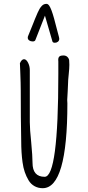

<svg xmlns="http://www.w3.org/2000/svg" viewBox="-20 -968 461 1003"><path d="M253.9 -751.5Q256.3 -744.6 266.6 -744.6Q275.9 -744.6 282.7 -750.2Q289.6 -755.9 289.6 -765.6Q289.6 -769.5 288.1 -774.4Q280.3 -802.7 275.4 -822.3L262.7 -870.6Q248.5 -921.9 237.3 -938Q230.5 -947.8 223.1 -947.8Q215.8 -947.8 209.5 -945.3Q198.2 -940.4 186.5 -921.4Q178.7 -908.2 162.6 -868.7L153.3 -845.2Q144.5 -822.3 127 -780.3Q125 -776.4 125 -771Q125 -762.2 132.6 -756.8Q140.1 -751.5 150.4 -751.5Q161.6 -751.5 164.6 -758.3L214.8 -886.2ZM332 -428.7Q332 -433.6 331.5 -437.5Q331.1 -440.9 331.1 -445.8Q331.1 -457 333.5 -487.8Q335.4 -512.7 335.4 -529.3Q335.4 -547.9 338.9 -579.1Q342.3 -610.4 342.3 -629.9Q342.3 -641.6 341.3 -653.3Q339.8 -663.1 332 -670.7Q324.2 -678.2 311.5 -678.2Q295.9 -678.2 290 -672.6Q284.2 -667 284.2 -654.8Q284.2 -650.4 284.7 -647V-638.2V-582Q284.7 -44.4 213.4 -44.4Q149.9 -44.4 149.9 -117.7Q149.9 -150.9 143.1 -223.6Q135.7 -293.9 135.7 -329.6V-601.6Q135.7 -622.6 126.5 -640.6Q117.2 -658.7 105.5 -658.7Q93.3 -658.7 84 -637.7L85.9 -591.8Q88.4 -529.3 88.4 -494.6Q88.4 -350.6 90.8 -231Q90.8 -170.9 97.7 -120.6Q101.6 -91.8 109.4 -69.1Q117.2 -46.4 129.4 -25.9Q141.1 -6.3 160.2 4.4Q179.2 15.1 203.1 15.1Q332 15.1 332 -428.7Z"/></svg>

Font: Amatica SC
Style: Bold
Weight: 400
Designer: Vernon Adams, Ben Nathan
Foundry: newtypography
Version: Version 2.000